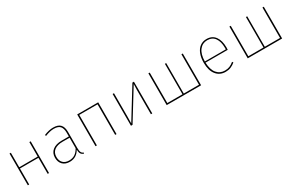

<svg xmlns="http://www.w3.org/2000/svg" viewBox="132 -1618 4127 2717"><g transform="rotate(-30 2195.5 -259.5)"><path d="M442 -262H140V0H118V-519H140V-282H442V-519H464V0H442Z M1035 -6 1030 10Q999 0 984.5 -22.5Q970 -45 969 -91Q912 10 801 10Q728 10 686.5 -32Q645 -74 645 -144Q645 -222 699.5 -265Q754 -308 848 -308H966V-370Q966 -440 936 -474.5Q906 -509 834 -509Q772 -509 690 -476L684 -495Q766 -529 834 -529Q915 -529 951.5 -489.5Q988 -450 988 -372V-110Q988 -59 998.5 -37Q1009 -15 1035 -6ZM966 -117V-288H852Q765 -288 716.5 -251Q668 -214 668 -144Q668 -82 703.5 -46.5Q739 -11 801 -11Q859 -11 898.5 -38Q938 -65 966 -117Z M1545 -499H1246V0H1224V-519H1567V0H1545Z M2151 0H2129V-394Q2129 -443 2132 -492L1829 0H1803V-519H1825V-146Q1825 -73 1823 -27L2126 -519H2151Z M2949 0H2387V-519H2409V-21H2657V-519H2678V-21H2927V-519H2949Z M3526 -246H3163Q3167 -130 3216.5 -70.5Q3266 -11 3347 -11Q3391 -11 3424.5 -24.5Q3458 -38 3494 -68L3506 -51Q3470 -21 3432.5 -5.5Q3395 10 3347 10Q3252 10 3196 -60Q3140 -130 3140 -255Q3140 -339 3164.5 -401Q3189 -463 3234 -496Q3279 -529 3339 -529Q3432 -529 3480 -463Q3528 -397 3528 -284Q3528 -268 3526 -246ZM3506 -292Q3506 -391 3464.5 -450Q3423 -509 3341 -509Q3263 -509 3214 -446.5Q3165 -384 3163 -265H3506Z M4273 0H3711V-519H3733V-21H3981V-519H4002V-21H4251V-519H4273Z"/></g></svg>

Font: Fira Sans Thin
Style: Regular
Weight: 100
Designer: bBox Type GmbH & Carrois Corporate GbR & Edenspiekermann AG
Foundry: bBox Type GmbH & Carrois Corporate GbR & Edenspiekermann AG
Version: Version 4.301